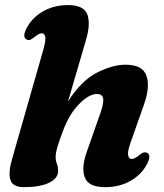

<svg xmlns="http://www.w3.org/2000/svg" viewBox="-20 -740 661 773"><path d="M572 -79.5Q550 -37.5 505.8 -12Q461.5 13.5 403 13.5Q336.5 13.5 321.5 -25.2Q306.5 -64 329.5 -129L385 -287Q398.5 -326 395.2 -343.8Q392 -361.5 369.5 -361.5Q338.5 -361.5 298.5 -321.2Q258.5 -281 232 -209Q218.5 -173.5 211.2 -148.5Q204 -123.5 204 -108Q204 -93 209 -80.5Q214 -68 214 -51.5Q214 -22 177.5 -4.2Q141 13.5 76.5 13.5Q31 13.5 22 -15.8Q13 -45 28 -97.5L155 -542Q165 -578.5 162.2 -592.2Q159.5 -606 148.5 -606Q136.5 -606 118.5 -590.5Q107.5 -581.5 100.5 -579.5Q93.5 -577.5 87 -581Q68.5 -590.5 87 -626.5Q109 -668.5 152.8 -694Q196.5 -719.5 254.5 -719.5Q318 -719.5 331.8 -681.2Q345.5 -643 325.5 -576.5L253.5 -331Q306 -414 369 -446.8Q432 -479.5 485 -479.5Q554 -479.5 569.5 -435.2Q585 -391 560 -320L505 -164Q492.5 -128 496 -114Q499.5 -100 510.5 -100Q522.5 -100 540.5 -115.5Q551.5 -124.5 558.5 -126.2Q565.5 -128 572 -125Q590.5 -115.5 572 -79.5Z"/></svg>

Font: Fraunces 9pt S000
Style: Bold Italic
Weight: 700
Italic angle: -16°
Version: Version 1.000; ttfautohint (v1.8.3)